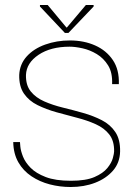

<svg xmlns="http://www.w3.org/2000/svg" viewBox="-20 -735 536 769"><path d="M263 14Q220 14 179.5 3.5Q139 -7 106 -29Q73 -51 53.5 -85Q34 -119 33 -166H60Q60 -164 61.5 -147.5Q63 -131 72 -108Q81 -85 102.5 -63Q124 -41 163 -26Q202 -11 264 -11Q324 -11 358.5 -26Q393 -41 410 -62Q427 -83 432 -102Q437 -121 437 -128Q438 -170 418 -196Q398 -222 363.5 -237.5Q329 -253 288 -263.5Q247 -274 206 -285.5Q165 -297 130.5 -314Q96 -331 76 -360Q56 -389 57 -435Q59 -478 87 -509Q115 -540 161 -556.5Q207 -573 260 -573Q316 -573 361 -553Q406 -533 432 -494.5Q458 -456 456 -398H429Q431 -444 413 -473Q395 -502 367.5 -518.5Q340 -535 310.5 -541.5Q281 -548 259 -548Q183 -548 134.5 -515.5Q86 -483 84 -435Q83 -394 103 -369Q123 -344 157 -329Q191 -314 232 -304Q273 -294 313.5 -282.5Q354 -271 388 -253.5Q422 -236 442 -206Q462 -176 461 -128Q460 -83 432.5 -51.5Q405 -20 361 -3Q317 14 263 14ZM240 -603 140 -709V-715H171L246 -625H248L324 -715H355V-709L254 -603Z"/></svg>

Font: Darker Grotesque Light
Style: Regular
Weight: 300
Designer: Gabriel Lam
Foundry: TypeRant
Version: Version 1.000;gftools[0.9.28]